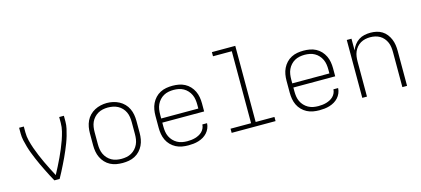

<svg xmlns="http://www.w3.org/2000/svg" viewBox="-59 -1213 3719 1698"><g transform="rotate(-15 1800.0 -363.5)"><path d="M276 0Q260 -28 245.5 -56.5Q231 -85 216.5 -114Q202 -143 188.5 -172Q175 -201 162.5 -230.5Q150 -260 138.5 -290Q127 -320 118 -351Q109 -382 102 -413.5Q95 -445 95 -477V-530H138V-477Q138 -438 147.5 -400Q157 -362 170 -325Q183 -288 198 -252.5Q213 -217 229.5 -181.5Q246 -146 264 -111Q282 -76 300 -42Q318 -76 336 -111Q354 -146 370.5 -181.5Q387 -217 402 -252.5Q417 -288 430 -325Q443 -362 452.5 -400Q462 -438 462 -477V-530H505V-477Q505 -445 498 -413.5Q491 -382 482 -351Q473 -320 461.5 -290Q450 -260 437.5 -230.5Q425 -201 411.5 -172Q398 -143 383.5 -114Q369 -85 354.5 -56.5Q340 -28 324 0Z M900 8Q871 8 842.5 3Q814 -2 788 -15.5Q762 -29 742 -50.5Q722 -72 709.5 -98Q697 -124 692 -152.5Q687 -181 687 -210V-320Q687 -349 692 -377.5Q697 -406 709.5 -432.5Q722 -459 742.5 -480Q763 -501 788.5 -514.5Q814 -528 842.5 -534.5Q871 -541 900 -541Q929 -541 957.5 -534.5Q986 -528 1011.5 -514.5Q1037 -501 1057.5 -480Q1078 -459 1090.5 -432.5Q1103 -406 1108 -377.5Q1113 -349 1113 -320V-210Q1113 -181 1108 -152.5Q1103 -124 1090.5 -98Q1078 -72 1058 -50.5Q1038 -29 1012 -15.5Q986 -2 957.5 3Q929 8 900 8ZM900 -30Q923 -30 946.5 -34.5Q970 -39 990.5 -50.5Q1011 -62 1027 -79.5Q1043 -97 1053 -118.5Q1063 -140 1066.5 -163.5Q1070 -187 1070 -210V-320Q1070 -344 1066.5 -367.5Q1063 -391 1053 -412.5Q1043 -434 1026.5 -451.5Q1010 -469 989 -480Q968 -491 944.5 -495.5Q921 -500 898 -500Q874 -500 851 -495Q828 -490 808 -478.5Q788 -467 772 -449.5Q756 -432 746.5 -411Q737 -390 733.5 -366.5Q730 -343 730 -320V-210Q730 -187 733.5 -163.5Q737 -140 747 -118.5Q757 -97 773 -79.5Q789 -62 809.5 -50.5Q830 -39 853.5 -34.5Q877 -30 900 -30Z M1502 8Q1473 8 1444 3Q1415 -2 1389 -15.5Q1363 -29 1342.5 -50Q1322 -71 1309.5 -97Q1297 -123 1292 -152Q1287 -181 1287 -210V-320Q1287 -349 1292 -377.5Q1297 -406 1309.5 -432Q1322 -458 1342 -479.5Q1362 -501 1388 -514.5Q1414 -528 1442.5 -533Q1471 -538 1500 -538Q1529 -538 1557.5 -533Q1586 -528 1612 -514.5Q1638 -501 1658 -479.5Q1678 -458 1690.5 -432Q1703 -406 1708 -377.5Q1713 -349 1713 -320V-246H1330V-210Q1330 -186 1333.5 -163Q1337 -140 1347 -118.5Q1357 -97 1373.5 -79.5Q1390 -62 1410.5 -50.5Q1431 -39 1454.5 -34.5Q1478 -30 1502 -30Q1520 -30 1538.5 -32Q1557 -34 1574.5 -39Q1592 -44 1608.5 -52.5Q1625 -61 1638 -73.5Q1651 -86 1659 -103Q1667 -120 1668 -139H1711Q1710 -115 1700.5 -92.5Q1691 -70 1675 -52.5Q1659 -35 1638.5 -23Q1618 -11 1595 -4Q1572 3 1548.5 5.5Q1525 8 1502 8ZM1330 -284H1670V-320Q1670 -343 1666.5 -366.5Q1663 -390 1653 -411.5Q1643 -433 1627 -450.5Q1611 -468 1590.5 -479.5Q1570 -491 1546.5 -495.5Q1523 -500 1500 -500Q1477 -500 1453.5 -495.5Q1430 -491 1409.5 -479.5Q1389 -468 1373 -450.5Q1357 -433 1347 -411.5Q1337 -390 1333.5 -366.5Q1330 -343 1330 -320Z M1899 0V-38H2087V-697H1915V-735H2129V-38H2301V0Z M2702 8Q2673 8 2644 3Q2615 -2 2589 -15.5Q2563 -29 2542.5 -50Q2522 -71 2509.5 -97Q2497 -123 2492 -152Q2487 -181 2487 -210V-320Q2487 -349 2492 -377.5Q2497 -406 2509.5 -432Q2522 -458 2542 -479.5Q2562 -501 2588 -514.5Q2614 -528 2642.5 -533Q2671 -538 2700 -538Q2729 -538 2757.5 -533Q2786 -528 2812 -514.5Q2838 -501 2858 -479.5Q2878 -458 2890.5 -432Q2903 -406 2908 -377.5Q2913 -349 2913 -320V-246H2530V-210Q2530 -186 2533.5 -163Q2537 -140 2547 -118.5Q2557 -97 2573.5 -79.5Q2590 -62 2610.5 -50.5Q2631 -39 2654.5 -34.5Q2678 -30 2702 -30Q2720 -30 2738.5 -32Q2757 -34 2774.5 -39Q2792 -44 2808.5 -52.5Q2825 -61 2838 -73.5Q2851 -86 2859 -103Q2867 -120 2868 -139H2911Q2910 -115 2900.5 -92.5Q2891 -70 2875 -52.5Q2859 -35 2838.5 -23Q2818 -11 2795 -4Q2772 3 2748.5 5.5Q2725 8 2702 8ZM2530 -284H2870V-320Q2870 -343 2866.5 -366.5Q2863 -390 2853 -411.5Q2843 -433 2827 -450.5Q2811 -468 2790.5 -479.5Q2770 -491 2746.5 -495.5Q2723 -500 2700 -500Q2677 -500 2653.5 -495.5Q2630 -491 2609.5 -479.5Q2589 -468 2573 -450.5Q2557 -433 2547 -411.5Q2537 -390 2533.5 -366.5Q2530 -343 2530 -320Z M3095 0V-530H3138V-423Q3148 -450 3165 -472.5Q3182 -495 3205.5 -510.5Q3229 -526 3257 -532Q3285 -538 3313 -538Q3341 -538 3368 -532Q3395 -526 3418.5 -511.5Q3442 -497 3459 -475Q3476 -453 3486.5 -427.5Q3497 -402 3501 -375Q3505 -348 3505 -320V0H3462V-320Q3462 -343 3459 -366Q3456 -389 3447 -410Q3438 -431 3423 -449Q3408 -467 3388 -478.5Q3368 -490 3345.5 -495Q3323 -500 3300 -500Q3277 -500 3254.5 -495Q3232 -490 3212 -478.5Q3192 -467 3177 -449Q3162 -431 3153 -410Q3144 -389 3141 -366Q3138 -343 3138 -320V0Z"/></g></svg>

Font: Iosevka Curly XLtEx
Style: Regular
Weight: 200
Width: 7
Monospace: yes
Designer: Belleve Invis
Foundry: Belleve Invis
Version: Version 11.1.0; ttfautohint (v1.8.3)